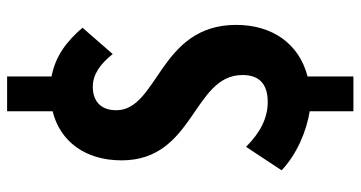

<svg xmlns="http://www.w3.org/2000/svg" viewBox="-257 -632 1014 540"><g transform="rotate(-90 250.0 -362.0)"><path d="M207 125H305V-4C398 -28 450 -104 450 -205C450 -421 210 -424 210 -542C210 -587 237 -608 276 -608C311 -608 340 -587 368 -552L442 -637C406 -679 364 -713 305 -724V-849H207V-721C122 -700 69 -629 69 -527C69 -322 309 -327 309 -187C309 -141 285 -116 233 -116C187 -116 146 -138 107 -177L41 -77C85 -35 150 -7 207 2Z"/></g></svg>

Font: Noto Sans Mono CJK TC
Style: Bold
Weight: 700
Designer: Ryoko NISHIZUKA 西塚涼子 (kana, bopomofo & ideographs); Paul D. Hunt (Latin, Greek & Cyrillic); Sandoll Communications 산돌커뮤니
Foundry: Adobe
Version: Version 2.004;hotconv 1.0.118;makeotfexe 2.5.65603